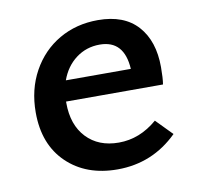

<svg xmlns="http://www.w3.org/2000/svg" viewBox="-57 -485 571 550"><g transform="rotate(-10 228.5 -209.5)"><path d="M418 -66Q345 6 243 6Q152 6 96 -48Q40 -102 40 -195Q40 -262 69 -314.5Q98 -367 148 -396Q198 -425 261 -425Q337 -425 376.5 -381Q416 -337 416 -261Q416 -229 413 -211H131V-207Q131 -143 166 -106Q201 -69 260 -69Q321 -69 372 -113ZM141 -271H330Q325 -355 254 -355Q215 -355 185 -332.5Q155 -310 141 -271Z"/></g></svg>

Font: Ysabeau Semibold
Style: Regular
Weight: 600
Designer: Christian Thalmann (Catharsis Fonts)
Version: Version 0.003